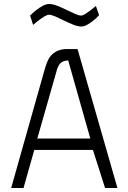

<svg xmlns="http://www.w3.org/2000/svg" viewBox="-20 -943 644 963"><path d="M477 -867Q462 -850 446 -838Q432 -827 417 -818.5Q402 -810 388 -810Q371 -810 348 -819Q325 -828 302 -839.5Q279 -851 258.5 -860Q238 -869 226 -869Q217 -869 203.5 -861Q190 -853 177 -843Q162 -832 146 -818L131 -865Q147 -881 164 -894Q178 -905 195 -914Q212 -923 226 -923Q244 -923 267 -914Q290 -905 312.5 -894Q335 -883 355 -874Q375 -865 387 -865Q395 -865 407 -872.5Q419 -880 431 -889Q445 -900 461 -913ZM205 -598Q211 -619 219 -637.5Q227 -656 241 -669.5Q255 -683 275 -690.5Q295 -698 325 -697H369L569 0H507L446 -191H152L98 0H36ZM167 -248H433L322 -640Q291 -638 279.5 -622Q268 -606 263 -584Z"/></svg>

Font: Panefresco 250wt
Style: Regular
Weight: 300
Version: Version 1.000